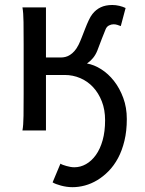

<svg xmlns="http://www.w3.org/2000/svg" viewBox="-20 -528 587 777"><path d="M166 -295.4H227.1Q235.4 -295.4 244.6 -297.6Q253.9 -299.8 263.2 -305.7Q272.5 -311.5 281.2 -321.3Q290 -331.1 297.9 -346.7Q304.2 -359.4 311 -377L324.7 -412.1Q331.5 -429.7 338.9 -445.6Q346.2 -461.4 354 -471.2Q368.2 -489.3 387.7 -498.5Q407.2 -507.8 434.6 -507.8Q448.7 -507.8 462.9 -504.4Q477.1 -501 488.3 -495.6L468.8 -422.4Q462.9 -424.8 455.3 -427.2Q447.8 -429.7 439.5 -429.7Q430.2 -429.7 421.1 -425Q412.1 -420.4 407.7 -410.2Q400.9 -394.5 392.1 -371.1Q383.3 -347.7 373.5 -322.3Q366.7 -305.7 356.2 -293Q345.7 -280.3 332 -271Q360.8 -266.1 389.6 -247.8Q418.5 -229.5 441.4 -200.2Q464.4 -170.9 478.8 -131.8Q493.2 -92.8 493.2 -46.4Q493.2 2.4 483.6 41.7Q474.1 81.1 457.8 111.6Q441.4 142.1 419.7 164.3Q397.9 186.5 373.5 201.2Q349.1 215.8 323.5 222.7Q297.9 229.5 273.4 229.5Q261.7 229.5 249.8 227.8Q237.8 226.1 226.8 223.1Q215.8 220.2 207 216.8Q198.2 213.4 192.9 210L224.6 134.3Q228 136.7 234.6 139.2Q241.2 141.6 249 143.8Q256.8 146 265.1 147.5Q273.4 148.9 280.8 148.9Q305.7 148.9 328.1 136.2Q350.6 123.5 367.9 99.4Q385.3 75.2 395.3 39.8Q405.3 4.4 405.3 -41.5Q405.3 -84 392.1 -117.7Q378.9 -151.4 356.7 -175.3Q334.5 -199.2 304.7 -211.9Q274.9 -224.6 241.7 -224.6H166V0H70.8Q74.7 -20.5 75.2 -59.3Q75.7 -98.1 75.7 -148.9V-349.1Q75.7 -399.9 75.2 -438.7Q74.7 -477.5 70.8 -498H166Z"/></svg>

Font: Andika FrenchTight
Style: Regular
Weight: 400
Designer: Victor Gaultney, Annie Olsen, Julie Remington, Don Collingsworth, Eric Hays, Becca Hirsbrunner
Foundry: SIL International
Version: Version 5.000 ; Dig1 Dig4Opn Dig7 LnSpcTght